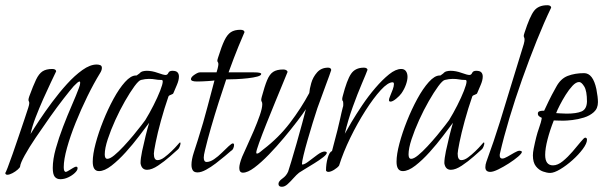

<svg xmlns="http://www.w3.org/2000/svg" viewBox="-23 -652 2309 735"><path d="M208 34Q194 34 186.5 24.5Q179 15 179 -9Q179 -42 190.5 -83Q202 -124 218.5 -167Q235 -210 252 -249Q269 -288 279 -315Q284 -328 284 -335Q284 -340 281 -340Q276 -340 259 -322Q245 -306 220.5 -274.5Q196 -243 168 -203.5Q140 -164 114 -125.5Q88 -87 71.5 -57Q55 -27 54 -15Q54 -11 45 -3Q36 5 24.5 11Q13 17 5 17Q-2 17 -3 10Q-2 11 6 -9.5Q14 -30 25.5 -63Q37 -96 49 -131.5Q61 -167 71 -196.5Q81 -226 85 -239Q89 -251 89 -257Q89 -262 87.5 -264Q86 -266 86 -270Q86 -274 89 -283Q104 -324 115 -347Q126 -370 140 -379Q154 -388 177 -388Q191 -388 192 -379Q185 -364 171.5 -336Q158 -308 142.5 -273Q127 -238 113.5 -203Q100 -168 94 -139Q106 -159 127.5 -191.5Q149 -224 176.5 -261Q204 -298 233.5 -330.5Q263 -363 292.5 -384Q322 -405 347 -405Q355 -405 361 -402.5Q367 -400 367 -392Q367 -383 360 -372Q336 -333 311.5 -283Q287 -233 266.5 -182Q246 -131 233.5 -86Q221 -41 221 -12Q221 6 229 6Q232 6 240 1Q248 -4 256.5 -9Q265 -14 268 -14Q274 -14 274 -8Q274 0 263.5 10Q253 20 238 27Q223 34 208 34Z M356 3Q332 3 332 -33Q332 -61 343 -102.5Q354 -144 372 -189Q390 -234 411.5 -273.5Q433 -313 455.5 -338Q478 -363 497 -363H500L511 -371Q516 -377 523.5 -379Q531 -381 539 -381Q559 -381 581 -373Q603 -365 611 -365Q618 -365 621.5 -373Q625 -381 637 -381Q651 -381 656.5 -375Q662 -369 662 -359Q662 -345 654 -326.5Q646 -308 641 -296Q640 -292 632 -289.5Q624 -287 622 -283Q606 -237 593 -189.5Q580 -142 573 -107Q566 -72 566 -64Q566 -39 580 -39Q592 -39 606 -49.5Q620 -60 633.5 -73Q647 -86 656 -96.5Q665 -107 666 -107Q668 -107 668 -103Q668 -99 665 -91Q662 -83 658 -80Q648 -71 627 -52.5Q606 -34 582 -18Q558 -2 540 -2Q519 -2 515 -27Q515 -45 521 -73.5Q527 -102 534.5 -132Q542 -162 548 -182Q533 -162 509.5 -131Q486 -100 458.5 -69.5Q431 -39 404 -18Q377 3 356 3ZM388 -44Q398 -44 414.5 -57.5Q431 -71 450.5 -92Q470 -113 487.5 -134Q505 -155 517.5 -171.5Q530 -188 533 -192Q549 -218 564.5 -248.5Q580 -279 590 -304.5Q600 -330 600 -340Q600 -346 595 -346H592Q582 -346 571.5 -348Q561 -350 547 -350Q533 -350 517 -346Q508 -344 491.5 -321.5Q475 -299 455.5 -265Q436 -231 418.5 -192.5Q401 -154 389.5 -119Q378 -84 378 -61Q378 -44 388 -44Z M733 8Q720 8 715 0Q710 -8 710 -21Q710 -41 719 -68.5Q728 -96 734 -115Q756 -184 771.5 -244Q787 -304 798 -344Q794 -343 771 -341.5Q748 -340 731 -340Q708 -340 708 -349Q708 -357 721.5 -366Q735 -375 742 -375H806L810 -389Q813 -401 813 -406Q813 -412 811 -414Q809 -416 809 -420Q809 -423 812 -432Q825 -474 836 -497Q847 -520 861 -529Q875 -538 897 -538Q912 -538 913 -529Q907 -516 890 -474.5Q873 -433 852 -375H949Q977 -375 977 -369Q977 -363 962.5 -359Q948 -355 926 -352.5Q904 -350 881.5 -349Q859 -348 843 -348Q830 -310 814.5 -261.5Q799 -213 785 -164.5Q771 -116 762 -78Q757 -58 757 -49Q757 -32 768 -32Q781 -32 796.5 -42.5Q812 -53 826.5 -67.5Q841 -82 852.5 -92.5Q864 -103 868 -103Q873 -103 873 -97Q873 -91 870 -84Q867 -77 862 -75Q854 -68 838 -54.5Q822 -41 803 -26.5Q784 -12 765.5 -2Q747 8 733 8Z M1056 63Q1043 63 1043 52Q1043 42 1058 31.5Q1073 21 1080 5Q1083 -3 1092 -33.5Q1101 -64 1112.5 -103.5Q1124 -143 1133.5 -179Q1143 -215 1148 -234Q1137 -217 1114.5 -187.5Q1092 -158 1064 -124.5Q1036 -91 1006.5 -60.5Q977 -30 951 -10.5Q925 9 907 9Q893 9 893 -9Q893 -24 904 -52Q910 -66 922.5 -93Q935 -120 948.5 -151.5Q962 -183 971.5 -210.5Q981 -238 981 -253Q981 -260 979 -262.5Q977 -265 977 -270Q977 -272 977.5 -274.5Q978 -277 979 -281Q990 -322 999.5 -345Q1009 -368 1023 -377Q1037 -386 1061 -386Q1075 -386 1078 -377Q1074 -367 1061 -335.5Q1048 -304 1030.5 -261.5Q1013 -219 996.5 -177.5Q980 -136 969 -105.5Q958 -75 958 -68Q958 -64 961 -64Q965 -64 971.5 -69Q978 -74 985 -80Q1044 -125 1087 -181.5Q1130 -238 1161 -296Q1162 -311 1168.5 -334Q1175 -357 1191 -375Q1207 -393 1233 -393Q1244 -393 1245 -384Q1240 -368 1224.5 -327Q1209 -286 1192 -238Q1184 -214 1174 -181.5Q1164 -149 1154.5 -116Q1145 -83 1139 -58Q1133 -33 1133 -25Q1133 -22 1135 -22Q1144 -23 1159.5 -35Q1175 -47 1192 -59.5Q1209 -72 1220 -72Q1222 -72 1225 -71Q1228 -70 1228 -67Q1228 -61 1214 -50Q1200 -39 1180.5 -27Q1161 -15 1144.5 -5Q1128 5 1122 9Q1112 17 1100.5 30Q1089 43 1078 53Q1067 63 1056 63Z M1234 6Q1228 6 1225 1Q1225 -25 1231.5 -47.5Q1238 -70 1248 -74Q1262 -126 1269 -154.5Q1276 -183 1279 -197Q1282 -211 1284 -219.5Q1286 -228 1289 -240Q1291 -245 1291 -249Q1291 -253 1291 -256Q1291 -264 1289 -265.5Q1287 -267 1287 -273Q1287 -275 1287.5 -277.5Q1288 -280 1289 -284Q1305 -346 1321 -369.5Q1337 -393 1370 -393Q1382 -393 1384 -385Q1379 -371 1362.5 -332.5Q1346 -294 1327.5 -243Q1309 -192 1297 -140Q1305 -155 1322.5 -184.5Q1340 -214 1363.5 -249Q1387 -284 1414 -315.5Q1441 -347 1466.5 -367.5Q1492 -388 1513 -388Q1525 -388 1531 -379.5Q1537 -371 1537 -358Q1537 -345 1531 -328Q1525 -311 1514 -295Q1507 -285 1493.5 -274Q1480 -263 1472 -263Q1466 -263 1466 -269Q1466 -274 1471 -285.5Q1476 -297 1480.5 -309.5Q1485 -322 1485 -330Q1485 -337 1480 -337Q1462 -337 1434.5 -307Q1407 -277 1376 -228.5Q1345 -180 1318 -124.5Q1291 -69 1275 -18Q1269 -10 1256 -2Q1243 6 1234 6Z M1519 3Q1495 3 1495 -33Q1495 -61 1506 -102.5Q1517 -144 1535 -189Q1553 -234 1574.5 -273.5Q1596 -313 1618.5 -338Q1641 -363 1660 -363H1663L1674 -371Q1679 -377 1686.5 -379Q1694 -381 1702 -381Q1722 -381 1744 -373Q1766 -365 1774 -365Q1781 -365 1784.5 -373Q1788 -381 1800 -381Q1814 -381 1819.5 -375Q1825 -369 1825 -359Q1825 -345 1817 -326.5Q1809 -308 1804 -296Q1803 -292 1795 -289.5Q1787 -287 1785 -283Q1769 -237 1756 -189.5Q1743 -142 1736 -107Q1729 -72 1729 -64Q1729 -39 1743 -39Q1755 -39 1769 -49.5Q1783 -60 1796.5 -73Q1810 -86 1819 -96.5Q1828 -107 1829 -107Q1831 -107 1831 -103Q1831 -99 1828 -91Q1825 -83 1821 -80Q1811 -71 1790 -52.5Q1769 -34 1745 -18Q1721 -2 1703 -2Q1682 -2 1678 -27Q1678 -45 1684 -73.5Q1690 -102 1697.5 -132Q1705 -162 1711 -182Q1696 -162 1672.5 -131Q1649 -100 1621.5 -69.5Q1594 -39 1567 -18Q1540 3 1519 3ZM1551 -44Q1561 -44 1577.5 -57.5Q1594 -71 1613.5 -92Q1633 -113 1650.5 -134Q1668 -155 1680.5 -171.5Q1693 -188 1696 -192Q1712 -218 1727.5 -248.5Q1743 -279 1753 -304.5Q1763 -330 1763 -340Q1763 -346 1758 -346H1755Q1745 -346 1734.5 -348Q1724 -350 1710 -350Q1696 -350 1680 -346Q1671 -344 1654.5 -321.5Q1638 -299 1618.5 -265Q1599 -231 1581.5 -192.5Q1564 -154 1552.5 -119Q1541 -84 1541 -61Q1541 -44 1551 -44Z M1854 6Q1835 6 1835 -12Q1835 -22 1839 -33Q1868 -112 1890.5 -184.5Q1913 -257 1935 -330Q1957 -403 1982 -483Q1984 -490 1984.5 -494Q1985 -498 1985 -501Q1985 -506 1983.5 -508.5Q1982 -511 1982 -515Q1982 -518 1985 -527Q2005 -589 2021.5 -610.5Q2038 -632 2072 -632Q2086 -632 2087 -623Q2060 -567 2031.5 -496Q2003 -425 1976 -349Q1949 -273 1927 -199.5Q1905 -126 1891 -65Q1890 -62 1890 -57Q1890 -45 1900 -45Q1907 -45 1920 -52.5Q1933 -60 1946 -67.5Q1959 -75 1966 -75Q1972 -75 1975 -71Q1975 -65 1960.5 -52.5Q1946 -40 1925 -26.5Q1904 -13 1884.5 -3.5Q1865 6 1854 6Z M2083 10Q2071 10 2055.5 4.5Q2040 -1 2028.5 -15.5Q2017 -30 2017 -57Q2017 -68 2020 -83Q2030 -133 2039.5 -159Q2049 -185 2051 -201Q2048 -202 2042 -206Q2036 -210 2036 -217Q2036 -224 2042 -226Q2048 -228 2053 -228H2060Q2068 -245 2077.5 -265Q2087 -285 2106 -319Q2123 -351 2150.5 -361.5Q2178 -372 2213 -372Q2247 -372 2260 -311Q2266 -280 2266 -261Q2266 -237 2250.5 -223Q2235 -209 2212.5 -202Q2190 -195 2168 -192.5Q2146 -190 2133 -190Q2120 -190 2110.5 -190.5Q2101 -191 2097 -191Q2082 -153 2073 -118Q2064 -83 2064 -59Q2064 -19 2094 -19Q2112 -19 2131.5 -35Q2151 -51 2169 -72Q2187 -93 2200 -109Q2213 -125 2217 -125Q2224 -125 2224 -117Q2224 -103 2208 -81.5Q2192 -60 2168.5 -39Q2145 -18 2121.5 -4Q2098 10 2083 10ZM2146 -217Q2184 -217 2203.5 -225.5Q2223 -234 2224 -263Q2224 -304 2213.5 -321Q2203 -338 2194 -338Q2182 -338 2168.5 -323.5Q2155 -309 2142.5 -289Q2130 -269 2120 -249.5Q2110 -230 2106 -219Q2111 -219 2122 -218Q2133 -217 2146 -217Z"/></svg>

Font: Bilbo
Style: Regular
Weight: 400
Designer: Robert E. Leuschke
Foundry: Robert E. Leuschke
Version: Version 1.100